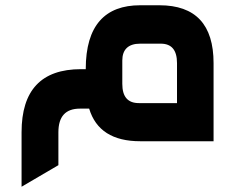

<svg xmlns="http://www.w3.org/2000/svg" viewBox="-20 -503 892 730"><path d="M62 0V207L202 125V0C202 -60 229 -90 284 -90H319C344 -7 409 34 513 34H792V-263C792 -409 724 -483 586 -483H513C380 -483 306 -407 306 -240H288C137 -240 62 -160 62 0ZM445 -184V-273C445 -315 468 -337 513 -337H591C633 -337 653 -312 653 -263V-111H508C466 -111 445 -135 445 -184Z"/></svg>

Font: All Genders v4
Style: Bold
Weight: 700
Designer: Rassam Alawdi
Foundry: Rassam Art
Version: Version 3.100;FEAKit 1.0